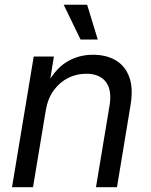

<svg xmlns="http://www.w3.org/2000/svg" viewBox="-20 -775 624 795"><path d="M169.9 -319.8 116.7 0H29.8L119.6 -541H203.1L182.1 -409.7L167.5 -412.6Q204.1 -485.8 253.9 -517.1Q303.7 -548.3 364.3 -548.3Q420.4 -548.3 459.7 -524.9Q499 -501.5 515.6 -455.1Q532.2 -408.7 520.5 -339.4L464.4 0H377.4L433.6 -337.9Q444.3 -402.3 418.2 -436Q392.1 -469.7 336.9 -469.7Q296.9 -469.7 262 -452.1Q227.1 -434.6 202.6 -401.1Q178.2 -367.7 169.9 -319.8ZM313.5 -611.3 243.7 -755.4H340.8L384.8 -611.3Z"/></svg>

Font: Inter 17pt
Style: Italic
Weight: 400
Italic angle: -9.3988°
Version: Version 4.001;git-66647c0bb